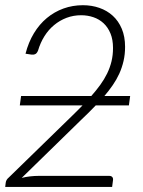

<svg xmlns="http://www.w3.org/2000/svg" viewBox="-20 -736 563 756"><path d="M339.5 -358Q359 -380 374.8 -401.8Q390.5 -423.5 401.8 -446.5Q413 -469.5 419 -494.2Q425 -519 425 -547Q425 -580 415 -604.2Q405 -628.5 387.8 -644.5Q370.5 -660.5 347.8 -668.2Q325 -676 299.5 -676Q269 -676 242 -665.8Q215 -655.5 193 -637.2Q171 -619 155 -593.5Q139 -568 130 -537.5Q126 -527 119.8 -523.5Q113.5 -520 104 -521L80.5 -524.5Q92 -569.5 113.5 -605Q135 -640.5 164.5 -665Q194 -689.5 230 -702.5Q266 -715.5 306.5 -715.5Q341 -715.5 371.2 -705Q401.5 -694.5 424 -674Q446.5 -653.5 459.5 -622.8Q472.5 -592 472.5 -551.5Q472.5 -522 466.5 -496Q460.5 -470 449.8 -446.2Q439 -422.5 424 -400.8Q409 -379 391 -358H492.5L487.5 -321H357Q343 -306.5 328.5 -292Q314 -277.5 298.5 -263L65.5 -35.5Q81 -39.5 98.2 -41.5Q115.5 -43.5 133 -43.5H410Q418 -43.5 422 -39Q426 -34.5 425 -27L421.5 0H0.5L2.5 -16.5Q3 -22 6.2 -27.5Q9.5 -33 14.5 -37L266 -282Q276 -292 285.8 -301.5Q295.5 -311 305 -321H58L63 -358Z"/></svg>

Font: Lato Light
Style: Italic
Weight: 300
Italic angle: -7°
Designer: Lukasz Dziedzic
Foundry: tyPoland Lukasz Dziedzic
Version: Version 2.007; 2014-02-27